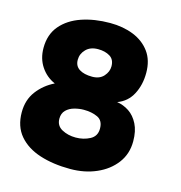

<svg xmlns="http://www.w3.org/2000/svg" viewBox="-104 -781 829 879"><g transform="rotate(15 311.0 -341.5)"><path d="M306.5 5.5Q225.5 5.5 162 -15Q98.5 -35.5 62 -78.5Q25.5 -121.5 25.5 -188.5Q25.5 -247 57 -288.8Q88.5 -330.5 137.5 -354.5Q96 -372.5 70.8 -410.2Q45.5 -448 45.5 -498.5Q45.5 -562.5 81.2 -604.5Q117 -646.5 177.2 -667Q237.5 -687.5 311.5 -687.5Q373 -687.5 422.2 -667.8Q471.5 -648 500.5 -608.5Q529.5 -569 529.5 -509Q529.5 -452.5 506.2 -408Q483 -363.5 435.5 -346Q466 -341.5 492.8 -323.8Q519.5 -306 536.2 -273Q553 -240 553 -191Q553 -131.5 519.5 -87.2Q486 -43 430.2 -18.8Q374.5 5.5 306.5 5.5ZM294.5 -428.5Q329.5 -428.5 348.8 -450Q368 -471.5 368 -497Q368 -529.5 345.2 -543.5Q322.5 -557.5 289 -557.5Q252.5 -557.5 231.8 -536.2Q211 -515 211 -486.5Q211 -457 233.5 -442.8Q256 -428.5 294.5 -428.5ZM293.5 -140Q330.5 -140 360.8 -156Q391 -172 391 -208Q391 -246.5 363.2 -259.5Q335.5 -272.5 297.5 -272.5Q275.5 -272.5 252.8 -266.2Q230 -260 214.8 -245Q199.5 -230 199.5 -204.5Q199.5 -171 228.2 -155.5Q257 -140 293.5 -140Z"/></g></svg>

Font: Grandstander ExtraBold
Style: Regular
Weight: 800
Designer: Tyler Finck
Foundry: Etcetera Type Co
Version: Version 1.200; ttfautohint (v1.8.3)